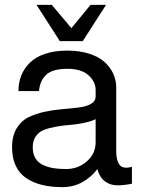

<svg xmlns="http://www.w3.org/2000/svg" viewBox="-20 -749 583 793"><path d="M321.8 -579.1H227.1L130.9 -729H193.8L274.9 -632.8L354 -729H418ZM524.9 -60.1V9.8Q490.2 16.6 465.8 16.4Q441.4 16.1 424.3 6.8Q407.2 -2.4 397.5 -16.4Q387.7 -30.3 382.3 -50.8Q356.4 -16.6 319.6 3.7Q282.7 23.9 237.8 23.9Q190.9 23.9 154.1 14.9Q117.2 5.9 88.6 -13.2Q60.1 -32.2 44.9 -64.5Q29.8 -96.7 29.8 -141.1Q29.8 -187.5 48.8 -219Q67.9 -250.5 98.4 -265.1Q128.9 -279.8 165.5 -287.6Q202.1 -295.4 239 -298.3Q275.9 -301.3 306.4 -305.2Q336.9 -309.1 356 -320.1Q375 -331.1 375 -351.1V-377.9Q375 -411.6 345.5 -438.2Q315.9 -464.8 257.8 -464.8Q198.2 -464.8 171.6 -440.9Q145 -417 141.1 -373H56.2Q56.2 -408.2 68.1 -437.7Q80.1 -467.3 103.8 -490.5Q127.4 -513.7 167 -526.9Q206.5 -540 257.8 -540Q308.6 -540 348.6 -527.1Q388.7 -514.2 412.4 -492.4Q436 -470.7 448 -444.1Q460 -417.5 460 -388.2V-125Q460 -86.4 473.9 -68.1Q487.8 -49.8 524.9 -60.1ZM375 -161.1V-256.8Q355 -247.1 324.7 -241Q294.4 -234.9 267.3 -232.9Q240.2 -231 211.7 -225.8Q183.1 -220.7 162.4 -212.9Q141.6 -205.1 128.4 -186.8Q115.2 -168.5 115.2 -141.1Q115.2 -114.3 126 -95.9Q136.7 -77.6 156.7 -68.1Q176.8 -58.6 199.7 -54.7Q222.7 -50.8 252.9 -50.8Q302.2 -50.8 338.6 -82.5Q375 -114.3 375 -161.1Z"/></svg>

Font: Miedinger*
Style: Book
Weight: 400
Version: Version 001.000